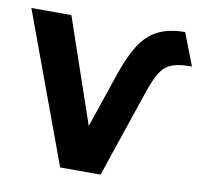

<svg xmlns="http://www.w3.org/2000/svg" viewBox="-83 -799 934 884"><g transform="rotate(10 383.5 -357.0)"><path d="M254 0 -4 -700H183L350.5 -211L435 -460.5Q465.5 -551.5 500.5 -607Q535.5 -662.5 586 -688Q636.5 -713.5 712.5 -714L771 -563Q712 -564 678 -550.8Q644 -537.5 623.2 -504.2Q602.5 -471 582.5 -412L443 0Z"/></g></svg>

Font: Geologica
Style: Bold
Weight: 700
Designer: Sindre Bremnes, Frode Helland
Foundry: Monokrom Skriftforlag AS
Version: Version 1.010; ttfautohint (v1.8.4.7-5d5b);gftools[0.9.28]